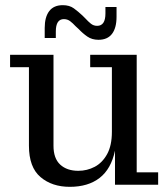

<svg xmlns="http://www.w3.org/2000/svg" viewBox="-20 -715 649 743"><path d="M153 -607Q153 -649 170.5 -672Q188 -695 223 -695Q249 -695 266 -682.5Q283 -670 299 -655L311 -643Q321 -632 331.5 -623.5Q342 -615 356 -615Q388 -615 388 -663V-688H431V-650Q431 -607 413.5 -584Q396 -561 361 -561Q336 -561 318 -573.5Q300 -586 285 -602L272 -614Q262 -625 251.5 -633Q241 -641 227 -641Q196 -641 196 -593V-568H153ZM250 8Q181 8 136.5 -30Q92 -68 92 -151V-455H19V-503H187V-151Q187 -102 213 -78Q239 -54 283 -54Q317 -54 346.5 -69.5Q376 -85 394.5 -118.5Q413 -152 413 -205V-455H329V-503H509V-48H592V0H425V-132Q410 -61 365.5 -26.5Q321 8 250 8Z"/></svg>

Font: Montagu Slab 144pt
Style: Regular
Weight: 400
Designer: Florian Karsten
Foundry: Florian Karsten
Version: Version 1.000; ttfautohint (v1.8.3)